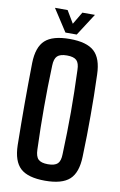

<svg xmlns="http://www.w3.org/2000/svg" viewBox="-104 -1025 683 1090"><g transform="rotate(10 237.0 -480.0)"><path d="M236 8.5Q137.5 8.5 94 -31.2Q50.5 -71 48.5 -163.5Q47.5 -229.5 47 -287.8Q46.5 -346 46.5 -401.5Q46.5 -457 47 -514.8Q47.5 -572.5 48.5 -637Q50.5 -729 94 -768.8Q137.5 -808.5 236 -808.5Q333.5 -808.5 377 -768.8Q420.5 -729 423 -637Q425.5 -572 426.2 -514.2Q427 -456.5 427 -400.8Q427 -345 426.2 -287Q425.5 -229 423 -163.5Q420.5 -71 377 -31.2Q333.5 8.5 236 8.5ZM236 -86.5Q275.5 -86.5 291.8 -102.5Q308 -118.5 308.5 -158Q311 -224 312.2 -283.5Q313.5 -343 313.5 -400.2Q313.5 -457.5 312.2 -517Q311 -576.5 308.5 -642.5Q308 -681.5 291.8 -697.5Q275.5 -713.5 236 -713.5Q197 -713.5 180.5 -697.5Q164 -681.5 163 -642.5Q160.5 -577.5 159.5 -518.2Q158.5 -459 158.5 -401.8Q158.5 -344.5 159.5 -284.8Q160.5 -225 163 -158Q164 -118.5 180.5 -102.5Q197 -86.5 236 -86.5ZM204.5 -840 121.5 -968H194.5L237 -896.5L279.5 -968H352L269.5 -840Z"/></g></svg>

Font: Big Shoulders Text Thin
Style: Bold
Weight: 700
Version: Version 2.002